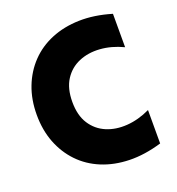

<svg xmlns="http://www.w3.org/2000/svg" viewBox="-128 -797 843 913"><g transform="rotate(-20 293.0 -340.0)"><path d="M31 -340Q31 -340 31 -340Q31 -340 31 -340Q31 -417 55.5 -480.5Q80 -544 125 -591Q170 -638 233 -664Q296 -690 372.5 -692Q449 -694 536 -668Q536 -626 536 -583.5Q536 -541 536 -499Q477 -527 419 -531Q361 -535 314 -515Q267 -495 239 -451.5Q211 -408 211 -340Q211 -272 239 -228.5Q267 -185 314 -165Q361 -145 419 -149Q477 -153 536 -181Q536 -139 536 -96.5Q536 -54 536 -12Q449 14 372.5 12Q296 10 233 -16Q170 -42 125 -89Q80 -136 55.5 -199.5Q31 -263 31 -340Z"/></g></svg>

Font: Tilt Warp
Style: Regular
Weight: 400
Designer: Andy Clymer
Foundry: Andy Clymer
Version: Version 1.000